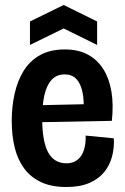

<svg xmlns="http://www.w3.org/2000/svg" viewBox="-20 -736 500 769"><path d="M246 13Q186 13 144.5 -6.5Q103 -26 77 -61Q51 -96 39 -144.5Q27 -193 27 -252Q27 -309 38.5 -360.5Q50 -412 74.5 -452Q99 -492 140 -515Q181 -538 239 -538Q294 -538 332.5 -517Q371 -496 394.5 -458Q418 -420 426.5 -368Q435 -316 428 -252L109 -246V-314L336 -319L314 -277Q318 -331 310.5 -366.5Q303 -402 285.5 -420Q268 -438 239 -438Q207 -438 187 -416.5Q167 -395 158 -355.5Q149 -316 149 -263Q149 -169 173 -125.5Q197 -82 246 -82Q268 -82 283 -91Q298 -100 307 -115Q316 -130 320 -150.5Q324 -171 323 -193L436 -182Q438 -145 429 -110Q420 -75 398 -47.5Q376 -20 338.5 -3.5Q301 13 246 13ZM100 -556V-650L235 -716L369 -650V-556L235 -622Z"/></svg>

Font: Bricolage Grotesque 72pt SemiCondensed SemiBold
Style: Regular
Weight: 600
Width: 4
Designer: Mathieu Triay
Foundry: Atelier Triay
Version: Version 1.001;gftools[0.9.33.dev8+g029e19f]